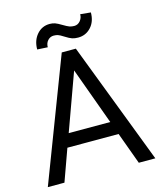

<svg xmlns="http://www.w3.org/2000/svg" viewBox="-129 -986 910 1079"><g transform="rotate(-15 326.0 -446.0)"><path d="M475.1 -185.5 543 0H639.2L367.2 -710.9H285.2L13.7 0H110.4L177.2 -185.5ZM205.6 -262.7 326.2 -595.2 447.3 -262.7ZM501.5 -885.7 440.9 -891.6C440.9 -877 436.3 -864.1 427 -853C417.7 -842 406.1 -836.4 392.1 -836.4C382 -836.4 372.8 -837.9 364.5 -840.8C356.2 -843.8 344.2 -849.9 328.6 -859.4C313 -868.8 300.6 -875.2 291.5 -878.4C282.4 -881.7 272.1 -883.3 260.7 -883.3C230.5 -883.3 205.5 -871.9 185.8 -849.1C166.1 -826.3 156.2 -797.5 156.2 -762.7L216.8 -759.3C216.8 -775.2 221.5 -788.3 231 -798.6C240.4 -808.8 251.8 -814 265.1 -814C274.3 -814 282.3 -812.9 289.3 -810.8C296.3 -808.7 307.7 -802.6 323.5 -792.5C339.3 -782.4 352.1 -775.7 361.8 -772.5C371.6 -769.2 383.1 -767.6 396.5 -767.6C426.4 -767.6 451.4 -778.5 471.4 -800.3C491.5 -822.1 501.5 -850.6 501.5 -885.7Z"/></g></svg>

Font: Roboto1
Style: rg
Weight: 400
Designer: Google
Version: Version 2.137; 2017